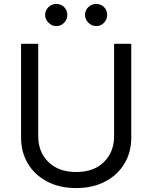

<svg xmlns="http://www.w3.org/2000/svg" viewBox="-20 -952 781 985"><path d="M565.3 -727.3H653.4V-245.7Q653.4 -171.2 618.4 -112.7Q583.5 -54.3 519.9 -20.8Q456.3 12.8 370.7 12.8Q285.2 12.8 221.6 -20.8Q158 -54.3 123 -112.7Q88.1 -171.2 88.1 -245.7V-727.3H176.1V-252.8Q176.1 -172.9 228 -121.3Q279.8 -69.6 370.7 -69.6Q462 -69.6 513.7 -121.3Q565.3 -172.9 565.3 -252.8ZM268.5 -818.2Q246.1 -818.2 228.9 -835.4Q211.6 -852.6 211.6 -875Q211.6 -899.5 228.9 -915.7Q246.1 -931.8 268.5 -931.8Q293 -931.8 309.1 -915.7Q325.3 -899.5 325.3 -875Q325.3 -852.6 309.1 -835.4Q293 -818.2 268.5 -818.2ZM473 -818.2Q450.6 -818.2 433.4 -835.4Q416.2 -852.6 416.2 -875Q416.2 -899.5 433.4 -915.7Q450.6 -931.8 473 -931.8Q497.5 -931.8 513.7 -915.7Q529.8 -899.5 529.8 -875Q529.8 -852.6 513.7 -835.4Q497.5 -818.2 473 -818.2Z"/></svg>

Font: Inter Zeller
Style: Regular
Weight: 400
Designer: Rasmus Andersson; Joe Bland
Foundry: zeller
Version: Version 3.015;git-dec3a8cb1